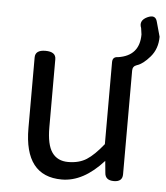

<svg xmlns="http://www.w3.org/2000/svg" viewBox="-53 -781 729 842"><g transform="rotate(5 311.5 -360.5)"><path d="M250 13Q85 13 85 -199V-510Q85 -543 130 -543Q176 -543 176 -510V-210Q176 -134 200 -100Q224 -66 271 -66Q319 -66 352 -87Q385 -108 425 -158V-519Q425 -543 449 -543Q543 -557 543 -651L539 -679Q526 -711 561 -728Q597 -745 605 -713L623 -648Q623 -595 592 -559Q561 -523 534 -515Q516 -509 516 -490V-33Q516 0 478 0Q440 0 438 -33L433 -85Q345 13 250 13Z"/></g></svg>

Font: Swei Gothic CJK TC Regular
Style: Regular
Weight: 400
Version: Version 2.129